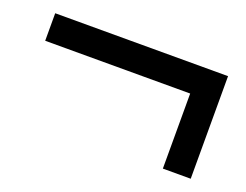

<svg xmlns="http://www.w3.org/2000/svg" viewBox="-57 -444 607 474"><g transform="rotate(20 246.5 -207.0)"><path d="M400.4 -269.5H19.5V-341.8H473.6V-72.3H400.4Z"/></g></svg>

Font: Reddit Sans Fudge
Style: Regular
Weight: 400
Designer: Stephen Hutchings
Foundry: Reddit
Version: Version 1.011